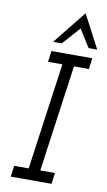

<svg xmlns="http://www.w3.org/2000/svg" viewBox="-101 -979 575 1028"><g transform="rotate(10 186.5 -465.5)"><path d="M43 -60 35 0H257L265 -60H185L266 -640H347L355 -700H133L125 -640H203L122 -60ZM278 -931Q242 -886 205.5 -840.5Q169 -795 133 -750H180Q201 -774 223 -798Q245 -822 266 -846Q284 -818 296 -798Q308 -778 326 -750H373Q349 -795 325.5 -840.5Q302 -886 278 -931Z"/></g></svg>

Font: Josefin Slab Thin SemiBold
Style: Italic
Weight: 600
Italic angle: -12°
Version: Version 2.000